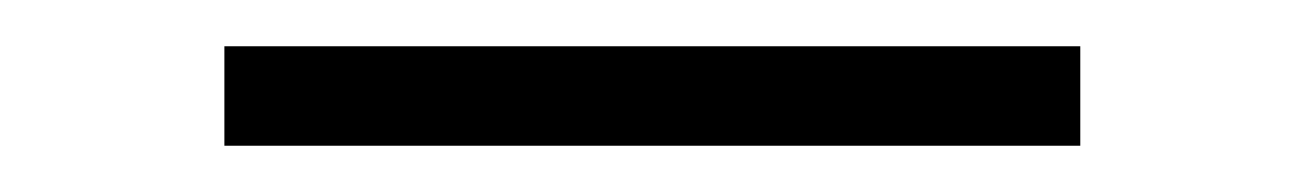

<svg xmlns="http://www.w3.org/2000/svg" viewBox="-20 -323 564 83"><path d="M447 -303V-260H77V-303Z"/></svg>

Font: Merriweather 144pt
Style: Bold
Weight: 700
Version: Version 2.100